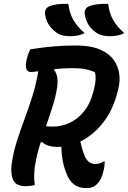

<svg xmlns="http://www.w3.org/2000/svg" viewBox="-20 -955 662 992"><path d="M539 -935Q544 -889 564 -853Q584 -817 622 -784Q605 -775 587 -771.5Q569 -768 549 -768Q507 -768 482 -783Q427 -818 418 -881Q414 -909 437 -921Q471 -937 539 -935ZM333 -935Q338 -889 358.5 -853Q379 -817 417 -784Q400 -775 381.5 -771.5Q363 -768 343 -768Q300 -768 277 -783Q221 -820 213 -881Q209 -909 232 -921Q266 -937 333 -935ZM160 0Q150 4 137.5 5.5Q125 7 113 7Q63 7 48.5 -24.5Q34 -56 40 -105Q48 -165 66 -222Q84 -279 105.5 -336.5Q127 -394 146.5 -455.5Q166 -517 178 -587Q165 -585 155 -584Q145 -583 140 -583Q102 -583 119 -654Q126 -679 136 -700Q204 -711 259 -715.5Q314 -720 372 -720Q448 -720 495.5 -699.5Q543 -679 567 -646Q591 -613 596 -574Q601 -535 592 -499L588 -483Q564 -386 512.5 -321Q461 -256 395 -224Q399 -207 403.5 -190Q408 -173 415 -156Q432 -108 472 -108Q498 -108 515 -121H521Q521 -94 514 -69Q504 -25 481 -4Q462 17 426 17Q352 17 324 -57Q310 -91 304 -124.5Q298 -158 297 -197Q285 -196 273 -196Q252 -196 231.5 -202Q211 -208 198 -221L190 -219Q180 -188 172.5 -157Q165 -126 160 -95Q157 -71 156.5 -46.5Q156 -22 160 0ZM275 -502Q267 -452 251 -402.5Q235 -353 218 -303Q231 -301 254 -301Q298 -301 339.5 -320Q381 -339 414 -379.5Q447 -420 463 -484L467 -500Q479 -548 471 -581Q449 -592 421.5 -597.5Q394 -603 353 -603Q329 -603 306 -601.5Q283 -600 262 -598L259 -593Q284 -566 275 -502Z"/></svg>

Font: Recursive Sn Csl St SmB
Style: Italic
Weight: 600
Italic angle: -15°
Version: Version 1.079;hotconv 1.0.112;makeotfexe 2.5.65598; ttfautoh